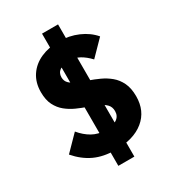

<svg xmlns="http://www.w3.org/2000/svg" viewBox="-214 -924 1031 1142"><g transform="rotate(-30 301.5 -353.0)"><path d="M290 11Q208 11 147 -17.5Q86 -46 36 -104L135 -205Q168 -165 208 -142.5Q248 -120 300 -120Q349 -120 376 -138.5Q403 -157 403 -191Q403 -220 385.5 -238Q368 -256 339 -269Q310 -282 275 -294Q240 -306 205.5 -321.5Q171 -337 142 -360.5Q113 -384 95 -419.5Q77 -455 77 -509Q77 -574 108.5 -621Q140 -668 195 -692.5Q250 -717 321 -717Q390 -717 450 -691Q510 -665 548 -620L449 -519Q418 -552 386.5 -569.5Q355 -587 318 -587Q275 -587 251 -571Q227 -555 227 -524Q227 -497 245 -480.5Q263 -464 292.5 -452Q322 -440 356.5 -428Q391 -416 426 -400Q461 -384 490.5 -359.5Q520 -335 538 -297.5Q556 -260 556 -205Q556 -104 485.5 -46.5Q415 11 290 11ZM257 101V-807H367V101Z"/></g></svg>

Font: Outfit Thin
Style: Bold
Weight: 700
Version: Version 1.100;gftools[0.9.27]